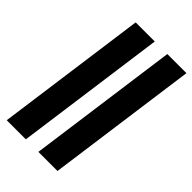

<svg xmlns="http://www.w3.org/2000/svg" viewBox="-249 -913 995 995"><g transform="rotate(45 248.0 -415.5)"><path d="M10 0 124 -831H264L150 0ZM242 0 356 -831H496L382 0Z"/></g></svg>

Font: Merriweather 24pt SemiCondensed
Style: Bold Italic
Weight: 700
Width: 4
Italic angle: -7.8°
Designer: Eben Sorkin
Foundry: Eben Sorkin
Version: Version 2.101